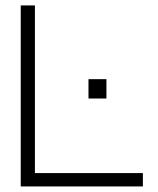

<svg xmlns="http://www.w3.org/2000/svg" viewBox="-20 -670 568 690"><path d="M298 -385.5V-316H362.5V-385.5ZM493.5 0V-48H105.5V-650.5H54.5V0Z"/></svg>

Font: Overused Grotesk Light
Style: Regular
Weight: 300
Designer: RandomMaerks
Version: Version 0.005